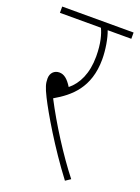

<svg xmlns="http://www.w3.org/2000/svg" viewBox="-125 -679 546 748"><g transform="rotate(20 148.0 -305.0)"><path d="M263 -2C203 -78 135 -185 89 -274C153 -311 217 -364 217 -482C217 -521 209 -568 198 -596H296V-622H0V-596H170C180 -575 191 -540 191 -484C191 -414 167 -365 131 -336C113 -365 97 -377 78 -377C58 -377 42 -363 42 -339C42 -319 46 -304 64 -268C91 -214 160 -96 242 12Z"/></g></svg>

Font: Noto Sans ExtraCondensed Thin
Style: Italic
Weight: 100
Width: 2
Italic angle: -12°
Designer: Monotype Design Team
Foundry: Monotype Imaging Inc.
Version: Version 2.013